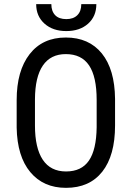

<svg xmlns="http://www.w3.org/2000/svg" viewBox="-20 -903 641 933"><path d="M539.1 -293V-422.4C538.1 -518.1 516.7 -591.7 474.9 -643.3C433 -694.9 374.7 -720.7 299.8 -720.7C224.6 -720.7 166 -693.8 124 -639.9C82 -586 61 -511.6 61 -416.5V-282.7C62.7 -189.6 84.7 -117.6 127.2 -66.7C169.7 -15.7 227.5 9.8 300.8 9.8C377 9.8 435.7 -16.4 477.1 -68.8C518.4 -121.3 539.1 -196 539.1 -293ZM449.7 -417.5V-284.2C448.7 -211.6 436.2 -157.7 412.1 -122.6C388 -87.4 350.9 -69.8 300.8 -69.8C250.7 -69.8 213 -88.9 187.7 -127C162.5 -165 149.9 -220.4 149.9 -293V-420.4C150.2 -492.7 163 -547.4 188.2 -584.5C213.5 -621.6 250.7 -640.1 299.8 -640.1C350.6 -640.1 388.3 -621.8 412.8 -585.2C437.4 -548.6 449.7 -492.7 449.7 -417.5ZM448.2 -882.8H375C375 -859.7 368.6 -841.8 355.7 -829.1C342.9 -816.4 325 -810.1 302.2 -810.1C278.5 -810.1 260.4 -816.5 248 -829.3C235.7 -842.2 229.5 -860 229.5 -882.8H155.8C155.8 -843.8 169.3 -812.2 196.3 -788.1C223.3 -764 258.6 -752 302.2 -752C345.9 -752 381.1 -763.9 408 -787.8C434.8 -811.8 448.2 -843.4 448.2 -882.8Z"/></svg>

Font: Roboto Condensed
Style: Regular
Weight: 400
Designer: Google
Version: Version 2.134; 2016